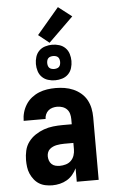

<svg xmlns="http://www.w3.org/2000/svg" viewBox="-64 -1016 627 1065"><g transform="rotate(-5 250.0 -483.0)"><path d="M184 8Q165 8 145.5 4Q126 0 110 -10Q94 -20 82 -35.5Q70 -51 62.5 -68.5Q55 -86 52.5 -105.5Q50 -125 50 -144Q50 -170 56 -196.5Q62 -223 78 -244.5Q94 -266 116.5 -281Q139 -296 164 -305Q189 -314 216 -317Q243 -320 269 -320H320V-349Q320 -364 316 -378.5Q312 -393 302 -403.5Q292 -414 277.5 -419Q263 -424 248 -424Q235 -424 222 -420.5Q209 -417 199 -408.5Q189 -400 183.5 -387.5Q178 -375 178 -362H56Q56 -386 62.5 -409Q69 -432 82 -452.5Q95 -473 114 -488Q133 -503 155 -512Q177 -521 200.5 -524.5Q224 -528 248 -528Q273 -528 298 -524Q323 -520 346 -510Q369 -500 388.5 -483.5Q408 -467 420 -445Q432 -423 437 -398.5Q442 -374 442 -349V0H320V-75Q311 -56 297 -39.5Q283 -23 265 -12.5Q247 -2 226 3Q205 8 184 8ZM234 -96Q251 -96 268 -101Q285 -106 297 -118Q309 -130 314.5 -146.5Q320 -163 320 -180V-216H269Q258 -216 247.5 -215Q237 -214 226.5 -212Q216 -210 206 -205.5Q196 -201 188 -194Q180 -187 176 -176.5Q172 -166 172 -155Q172 -143 176 -131Q180 -119 189 -110.5Q198 -102 210 -99Q222 -96 234 -96ZM250 -571Q230 -571 210.5 -577Q191 -583 177 -597Q163 -611 157 -630.5Q151 -650 151 -670Q151 -690 157 -709.5Q163 -729 177 -743Q191 -757 210.5 -763Q230 -769 250 -769Q270 -769 289.5 -763Q309 -757 323 -743Q337 -729 343 -709.5Q349 -690 349 -670Q349 -650 343 -630.5Q337 -611 323 -597Q309 -583 289.5 -577Q270 -571 250 -571ZM250 -634Q257 -634 264.5 -636Q272 -638 277 -643Q282 -648 284 -655.5Q286 -663 286 -670Q286 -677 284 -684.5Q282 -692 277 -697Q272 -702 264.5 -704Q257 -706 250 -706Q243 -706 235.5 -704Q228 -702 223 -697Q218 -692 216 -684.5Q214 -677 214 -670Q214 -663 216 -655.5Q218 -648 223 -643Q228 -638 235.5 -636Q243 -634 250 -634ZM237 -781 177 -829 300 -974 375 -916Z"/></g></svg>

Font: Iosevka Curly Extrabold
Style: Regular
Weight: 800
Monospace: yes
Designer: Belleve Invis
Foundry: Belleve Invis
Version: Version 22.1.2; ttfautohint (v1.8.4)